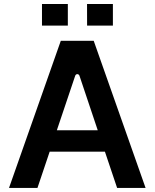

<svg xmlns="http://www.w3.org/2000/svg" viewBox="-20 -929 764 949"><path d="M315.3 -909.1H187.5V-802.6H315.3ZM538 -802.6V-909.1H410.2L410.5 -802.6ZM558.9 0H699.6L443.2 -727.3H280.5L24.5 0H165.1L225.5 -179.3H498.6ZM261 -285.2 351.6 -554.3C355.1 -565.3 369.3 -565.3 372.9 -554.3L463.1 -285.2Z"/></svg>

Font: RA Gorm Semi Bold
Style: Regular
Weight: 600
Designer: Rasmus Andersson
Foundry: rsms
Version: Version 3.000;hotconv 1.0.109;makeotfexe 2.5.65596